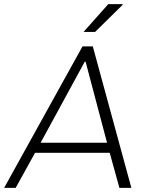

<svg xmlns="http://www.w3.org/2000/svg" viewBox="-39 -911 709 931"><path d="M-19 0 361 -686H411L598 0H540L493 -170H131L37 0ZM158 -219H480L376 -612H372ZM366 -756 486 -891H556V-888L422 -756Z"/></svg>

Font: Chivo Medium Thin
Style: Italic
Weight: 250
Italic angle: -8.05°
Version: Version 2.002